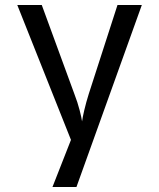

<svg xmlns="http://www.w3.org/2000/svg" viewBox="-20 -750 639 770"><path d="M190.4 0 264.6 -189 49.3 -730H147.5L278.3 -373Q291.5 -338.9 299.3 -308.3Q307.1 -277.8 309.1 -263.2Q311 -278.3 318.1 -308.6Q325.2 -338.9 335.9 -373L451.2 -730H548.8L286.6 0Z"/></svg>

Font: UDEV Gothic 35
Style: Regular
Weight: 400
Version: v2.1.0; ttfautohint (v1.8.4.7-5d5b-dirty) -l 6 -r 45 -G 200 